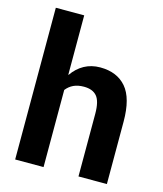

<svg xmlns="http://www.w3.org/2000/svg" viewBox="-113 -846 791 931"><g transform="rotate(15 282.0 -381.0)"><path d="M193.8 -463.9 195.3 -463.4Q219.7 -499 255.1 -518.6Q290.5 -538.1 335 -538.1Q419.4 -538.1 465.6 -484.4Q511.7 -430.7 511.7 -313.5V0H369.1V-314.5Q369.1 -377 347.9 -402.1Q326.7 -427.2 282.7 -427.2Q252.4 -427.2 230.7 -417Q209 -406.7 193.8 -387.2V0H51.3V-761.7H193.8Z"/></g></svg>

Font: Roboto Web
Style: Bold
Weight: 700
Designer: Google
Version: Version 1.200310; 2013